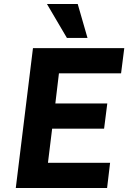

<svg xmlns="http://www.w3.org/2000/svg" viewBox="-20 -941 642 961"><path d="M59 0 145 -700H602L586 -574H275L257 -423H517L501 -297H241L220 -126H531L516 0ZM315 -751 215 -921H369L418 -751Z"/></svg>

Font: Inclusive Sans
Style: Italic
Weight: 400
Italic angle: -7°
Designer: Olivia King
Foundry: Olivia King
Version: Version 2.004